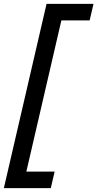

<svg xmlns="http://www.w3.org/2000/svg" viewBox="-44 -810 506 998"><path d="M422 -704H275L93 82H240L220 168H-24L198 -790H442Z"/></svg>

Font: Prodigy Sans Medium
Style: Italic
Weight: 500
Italic angle: -13°
Designer: Wei Huang
Foundry: Wei Huang
Version: Version 1.003; ttfautohint (v1.8.3)